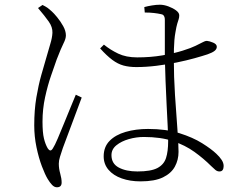

<svg xmlns="http://www.w3.org/2000/svg" viewBox="-20 -763 1040 813"><path d="M575 5Q531 5 495.5 -7.5Q460 -20 439.5 -44Q419 -68 419 -101Q419 -141 444 -166.5Q469 -192 512 -204.5Q555 -217 607 -217Q683 -217 740 -199Q797 -181 836 -156.5Q875 -132 896 -112Q910 -99 918.5 -86Q927 -73 927 -60Q927 -50 923 -43.5Q919 -37 909 -37Q900 -37 892 -43.5Q884 -50 874 -60Q842 -92 803 -120Q764 -148 712.5 -165.5Q661 -183 589 -183Q557 -183 525.5 -174Q494 -165 473 -148Q452 -131 452 -106Q452 -70 483 -53.5Q514 -37 562 -37Q619 -37 646.5 -51.5Q674 -66 683 -94Q692 -122 692 -165Q692 -189 690 -229.5Q688 -270 685.5 -319.5Q683 -369 681 -420Q679 -471 678 -516Q678 -536 678 -568Q678 -600 678 -631Q678 -662 678 -678Q678 -686 676.5 -690.5Q675 -695 672 -698.5Q669 -702 662 -703Q649 -706 631.5 -708Q614 -710 593 -710L591 -733Q605 -737 623.5 -740Q642 -743 657 -743Q674 -743 693 -736Q712 -729 725.5 -719Q739 -709 739 -698Q739 -689 736.5 -681.5Q734 -674 730.5 -662.5Q727 -651 723 -627Q720 -611 718.5 -593.5Q717 -576 716.5 -556.5Q716 -537 716 -515Q716 -438 721 -360.5Q726 -283 731 -219Q736 -155 736 -120Q736 -86 720.5 -57.5Q705 -29 670 -12Q635 5 575 5ZM221 30Q210 30 200.5 20Q191 10 182 -5Q171 -23 157.5 -58.5Q144 -94 134.5 -139.5Q125 -185 125 -232Q125 -298 134 -350.5Q143 -403 154.5 -444Q166 -485 175 -515Q185 -551 193 -577Q201 -603 202 -624Q203 -648 186.5 -671.5Q170 -695 141 -729L160 -742Q174 -735 181 -730Q188 -725 200 -714Q208 -707 222 -690Q236 -673 247.5 -652.5Q259 -632 259 -613Q259 -599 249 -579.5Q239 -560 220 -511Q211 -485 196.5 -443.5Q182 -402 171 -351.5Q160 -301 160 -248Q160 -202 166 -177Q172 -152 182 -135Q187 -127 192.5 -126Q198 -125 204 -135Q212 -147 224.5 -176.5Q237 -206 251.5 -241.5Q266 -277 279.5 -310Q293 -343 301 -362L326 -350Q319 -331 307.5 -300.5Q296 -270 284 -237.5Q272 -205 261.5 -177.5Q251 -150 246 -136Q239 -115 234 -99Q229 -83 229 -70Q229 -49 235 -28Q241 -7 241 10Q241 30 221 30ZM557 -479Q527 -479 503 -485.5Q479 -492 455.5 -509.5Q432 -527 404 -558L420 -574Q447 -552 480.5 -536Q514 -520 561 -520Q618 -520 667.5 -528.5Q717 -537 753.5 -548.5Q790 -560 808 -569Q831 -580 840 -585Q849 -590 856 -590Q867 -589 882.5 -582.5Q898 -576 898 -565Q898 -555 888.5 -547.5Q879 -540 859 -533Q838 -526 804 -516.5Q770 -507 728.5 -498.5Q687 -490 643 -484.5Q599 -479 557 -479Z"/></svg>

Font: Noto Serif SC ExtraLight ExtraLight
Style: Regular
Weight: 250
Version: Version 2.002-H1;hotconv 1.1.0;makeotfexe 2.6.0